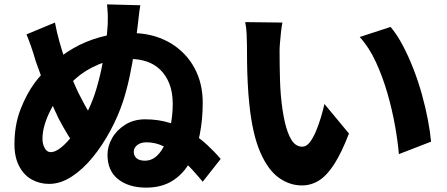

<svg xmlns="http://www.w3.org/2000/svg" viewBox="-20 -822 2040 877"><path d="M621 -798Q616 -770 613.5 -744Q611 -718 609 -705Q603 -655 594 -594Q585 -533 572 -472Q559 -411 542 -359Q520 -292 484 -225Q448 -158 403 -103Q358 -48 307 -15Q256 18 204 18Q161 18 125 -2Q89 -22 67.5 -63Q46 -104 46 -163Q46 -250 73 -320.5Q100 -391 138 -443Q171 -487 215 -528Q259 -569 314 -601Q369 -633 436 -652Q503 -671 581 -671Q651 -671 710 -648.5Q769 -626 813 -584Q857 -542 881.5 -483.5Q906 -425 906 -352Q906 -275 892 -205.5Q878 -136 847.5 -81.5Q817 -27 767.5 4Q718 35 648 35Q568 35 519.5 -3.5Q471 -42 471 -115Q471 -154 492 -191Q513 -228 552 -252.5Q591 -277 643 -277Q703 -277 754.5 -261Q806 -245 849 -218.5Q892 -192 927 -159.5Q962 -127 988 -96L906 8Q886 -16 858.5 -46.5Q831 -77 798.5 -105.5Q766 -134 728.5 -153Q691 -172 649 -172Q623 -172 607 -159.5Q591 -147 591 -129Q591 -110 604 -99Q617 -88 642 -88Q673 -88 697 -110.5Q721 -133 736.5 -171Q752 -209 760.5 -255Q769 -301 769 -347Q769 -400 754 -438.5Q739 -477 712.5 -503Q686 -529 650 -541Q614 -553 570 -553Q491 -553 430 -527.5Q369 -502 325 -462.5Q281 -423 248 -379Q228 -352 211 -319Q194 -286 184 -252.5Q174 -219 174 -188Q174 -165 184 -146Q194 -127 212 -127Q233 -127 260 -149Q287 -171 316 -209Q345 -247 370.5 -294.5Q396 -342 413 -393Q430 -445 442.5 -503Q455 -561 462.5 -616Q470 -671 472 -710Q473 -745 472 -762Q471 -779 469 -802ZM231 -719Q239 -676 251.5 -631.5Q264 -587 278.5 -544.5Q293 -502 308.5 -465Q324 -428 338 -398Q368 -338 394 -297Q420 -256 450 -218L363 -108Q346 -127 328 -150Q310 -173 290.5 -205Q271 -237 248 -280Q230 -317 211 -362.5Q192 -408 175 -455Q158 -502 143 -543Q138 -561 133 -576.5Q128 -592 121 -612.5Q114 -633 101 -665Z M1270 -719Q1266 -700 1263.5 -675.5Q1261 -651 1259 -628Q1257 -605 1257 -590Q1257 -558 1257.5 -523.5Q1258 -489 1259 -455Q1260 -421 1263 -385Q1269 -317 1281 -264.5Q1293 -212 1312 -182Q1331 -152 1361 -152Q1379 -152 1394.5 -171.5Q1410 -191 1423 -222Q1436 -253 1446 -286.5Q1456 -320 1462 -347L1574 -212Q1540 -124 1506.5 -72Q1473 -20 1437 2.5Q1401 25 1359 25Q1302 25 1252.5 -11Q1203 -47 1168 -128.5Q1133 -210 1119 -345Q1114 -392 1111.5 -443Q1109 -494 1108.5 -540Q1108 -586 1108 -617Q1108 -639 1106.5 -668Q1105 -697 1100 -721ZM1764 -699Q1793 -665 1819.5 -615Q1846 -565 1868.5 -507Q1891 -449 1907.5 -389.5Q1924 -330 1934.5 -274.5Q1945 -219 1949 -175L1802 -118Q1797 -177 1784 -249.5Q1771 -322 1749.5 -396.5Q1728 -471 1697 -538.5Q1666 -606 1623 -653Z"/></svg>

Font: Noto Sans SC ExtraBold
Style: Regular
Weight: 800
Designer: Ryoko NISHIZUKA 西塚涼子 (kana, bopomofo & ideographs); Paul D. Hunt (Latin, Greek & Cyrillic); Sandoll Communications 산돌커뮤니
Foundry: Adobe
Version: Version 2.004-H2;hotconv 1.0.118;makeotfexe 2.5.65603